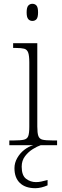

<svg xmlns="http://www.w3.org/2000/svg" viewBox="-20 -763 328 1009"><path d="M150 -653Q137 -653 128.5 -662.5Q120 -672 120 -698Q120 -724 128.5 -733.5Q137 -743 150 -743Q164 -743 172 -733.5Q180 -724 180 -698Q180 -672 172 -662.5Q164 -653 150 -653ZM29 0V-25H56Q89 -25 106 -29Q123 -33 128.5 -48Q134 -63 134 -97V-435Q134 -471 128 -487Q122 -503 107 -507Q92 -511 64 -511H49V-536H176V-98Q176 -64 181.5 -48.5Q187 -33 203.5 -29Q220 -25 254 -25H280V0ZM166 226Q113 226 84.5 198.5Q56 171 56 121Q56 93 70.5 67.5Q85 42 107.5 24.5Q130 7 155 0H194Q176 6 152.5 20.5Q129 35 111.5 58Q94 81 94 113Q94 159 117 176.5Q140 194 169 194Q184 194 197 191Q210 188 230 183V211Q214 218 197.5 222Q181 226 166 226Z"/></svg>

Font: Noto Serif ExtraLight
Style: Regular
Weight: 200
Designer: Monotype Design Team
Foundry: Monotype Imaging Inc.
Version: Version 2.015; ttfautohint (v1.8.4.7-5d5b)